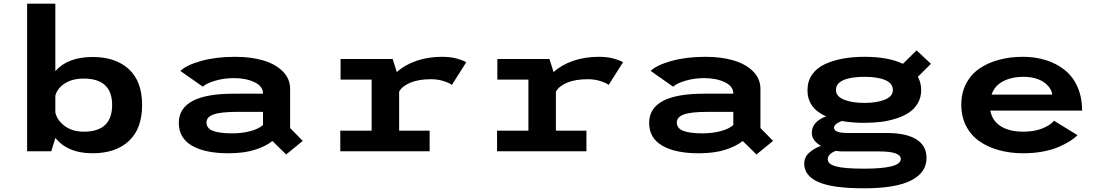

<svg xmlns="http://www.w3.org/2000/svg" viewBox="-20 -820 5990 1041"><path d="M127 0V-800H280V-434Q346.5 -511 483 -511Q607 -511 678.8 -444.8Q750.5 -378.5 750.5 -251Q750.5 -123 679.2 -56Q608 11 481.5 11Q347 11 280 -72.5V-71L258 0ZM433 -394Q372.5 -394 331.2 -367.5Q290 -341 280 -300.5V-210.5Q289.5 -167.5 331 -136.8Q372.5 -106 434.5 -106Q588 -106 588 -251Q588 -394 433 -394Z M1255.5 -512Q1340.5 -512 1407 -492.5Q1473.5 -473 1513.2 -433Q1553 -393 1553 -338V-126L1621.5 -56L1531.5 17.5L1457 -55.5Q1423.5 -28 1364 -8.5Q1304.5 11 1218 11Q1091 11 1020.2 -30.5Q949.5 -72 949.5 -153.5Q949.5 -312 1247 -312H1406V-312.5Q1406 -352.5 1359.5 -374.5Q1313 -396.5 1248 -396.5Q1196 -396.5 1148 -382.8Q1100 -369 1079.5 -350L958 -435.5Q989 -466.5 1069.5 -489.2Q1150 -512 1255.5 -512ZM1238.5 -97Q1293 -97 1337.5 -109Q1382 -121 1406 -142V-213.5H1268Q1178 -213.5 1138.8 -199.8Q1099.5 -186 1099.5 -156Q1099.5 -124.5 1134.2 -110.8Q1169 -97 1238.5 -97Z M2144 -111.5H2309.5V0H1825V-111.5H1995V-388.5H1826.5V-500H2109L2131.5 -429Q2173 -467.5 2236.8 -489.8Q2300.5 -512 2377.5 -512Q2424.5 -512 2459.5 -501.8Q2494.5 -491.5 2508 -482.5L2430 -359.5Q2419.5 -369 2387.2 -379.8Q2355 -390.5 2317 -390.5Q2250 -390.5 2205 -371.8Q2160 -353 2144 -323Z M2994 -111.5H3159.5V0H2675V-111.5H2845V-388.5H2676.5V-500H2959L2981.5 -429Q3023 -467.5 3086.8 -489.8Q3150.5 -512 3227.5 -512Q3274.5 -512 3309.5 -501.8Q3344.5 -491.5 3358 -482.5L3280 -359.5Q3269.5 -369 3237.2 -379.8Q3205 -390.5 3167 -390.5Q3100 -390.5 3055 -371.8Q3010 -353 2994 -323Z M3805.5 -512Q3890.5 -512 3957 -492.5Q4023.5 -473 4063.2 -433Q4103 -393 4103 -338V-126L4171.5 -56L4081.5 17.5L4007 -55.5Q3973.5 -28 3914 -8.5Q3854.5 11 3768 11Q3641 11 3570.2 -30.5Q3499.5 -72 3499.5 -153.5Q3499.5 -312 3797 -312H3956V-312.5Q3956 -352.5 3909.5 -374.5Q3863 -396.5 3798 -396.5Q3746 -396.5 3698 -382.8Q3650 -369 3629.5 -350L3508 -435.5Q3539 -466.5 3619.5 -489.2Q3700 -512 3805.5 -512ZM3788.5 -97Q3843 -97 3887.5 -109Q3932 -121 3956 -142V-213.5H3818Q3728 -213.5 3688.8 -199.8Q3649.5 -186 3649.5 -156Q3649.5 -124.5 3684.2 -110.8Q3719 -97 3788.5 -97Z M4667 -154Q4599 -154 4544 -164Q4502 -147.5 4502 -127.5Q4502 -99 4575.5 -99H4787Q4891.5 -99 4947.5 -65Q5003.5 -31 5003.5 37Q5003.5 115.5 4920.2 158.2Q4837 201 4663.5 201Q4495 201 4417.8 167.2Q4340.5 133.5 4340.5 67.5Q4340.5 32 4367.2 8Q4394 -16 4431 -29Q4381.5 -58.5 4381.5 -99.5Q4381.5 -160 4459 -189Q4358 -233.5 4358 -331Q4358 -379.5 4383 -415.5Q4408 -451.5 4452.2 -472Q4496.5 -492.5 4550 -502.2Q4603.5 -512 4667 -512Q4796.5 -512 4875.5 -474L4949.5 -547L5027.5 -474L4956.5 -403.5Q4974.5 -371.5 4974.5 -331Q4974.5 -292 4956.5 -261Q4938.5 -230 4909.2 -210.2Q4880 -190.5 4839.2 -177.5Q4798.5 -164.5 4756.2 -159.2Q4714 -154 4667 -154ZM4667 -262Q4734.5 -262 4777.8 -279.8Q4821 -297.5 4821 -332Q4821 -368 4779.8 -385.8Q4738.5 -403.5 4667 -403.5Q4594.5 -403.5 4553.5 -385.8Q4512.5 -368 4512.5 -332Q4512.5 -297.5 4555.8 -279.8Q4599 -262 4667 -262ZM4468 44Q4468 70 4513 82.2Q4558 94.5 4664.5 94.5Q4864 94.5 4864 42.5Q4864 1 4747.5 1H4549.5Q4530 1 4511.5 -2Q4492 5 4480 16.8Q4468 28.5 4468 44Z M5822.5 -87Q5805.5 -70.5 5781.2 -55Q5757 -39.5 5721.2 -23.8Q5685.5 -8 5635.2 1.5Q5585 11 5528 11Q5457 11 5396.2 -5.8Q5335.5 -22.5 5289.8 -54.5Q5244 -86.5 5218 -137.2Q5192 -188 5192 -252.5Q5192 -316.5 5218.5 -367Q5245 -417.5 5291 -448.8Q5337 -480 5396.8 -496Q5456.5 -512 5526 -512Q5593 -512 5650.5 -494Q5708 -476 5752.2 -441Q5796.5 -406 5821.8 -349.5Q5847 -293 5847 -220.5H5349.5Q5359.5 -165 5406 -135.5Q5452.5 -106 5528 -106Q5587 -106 5631.2 -123.5Q5675.5 -141 5694.5 -165.5ZM5529.5 -403.5Q5465 -403.5 5419 -379.5Q5373 -355.5 5356 -307H5685Q5684 -322.5 5674.2 -338.5Q5664.5 -354.5 5646.2 -369.5Q5628 -384.5 5597.5 -394Q5567 -403.5 5529.5 -403.5Z"/></svg>

Font: League Mono Wide SemiBold
Style: Regular
Weight: 600
Width: 8
Designer: Tyler Finck
Foundry: The League of Moveable Type / Tyler Finck
Version: Version 2.210